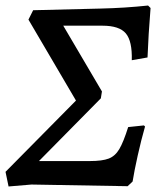

<svg xmlns="http://www.w3.org/2000/svg" viewBox="-24 -671 601 695"><path d="M456 -14 438 3 90 -3 7 4 -4 -49 251 -307 79 -600 96 -634 340 -640Q428 -642 512 -651L521 -642Q513 -543 510 -463L453 -453Q455 -522 431.5 -550Q408 -578 347 -578H205L345 -340L341 -315L117 -88H301Q346 -88 369.5 -97Q393 -106 408 -131.5Q423 -157 440 -211L497 -217L501 -213Q487 -164 474.5 -108Q462 -52 456 -14Z"/></svg>

Font: Alegreya Medium
Style: Italic
Weight: 500
Italic angle: -7°
Designer: Juan Pablo del Peral
Foundry: Huerta Tipografica
Version: Version 2.008; ttfautohint (v1.8)